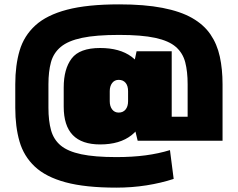

<svg xmlns="http://www.w3.org/2000/svg" viewBox="-20 -775 1090 880"><path d="M513 85Q371 85 280.5 60.5Q190 36 139.5 -11.5Q89 -59 69.5 -126.5Q50 -194 50 -281V-389Q50 -476 70 -543.5Q90 -611 142 -658.5Q194 -706 287 -730.5Q380 -755 526 -755Q642 -755 724.5 -739Q807 -723 860.5 -692.5Q914 -662 944.5 -617.5Q975 -573 987.5 -515.5Q1000 -458 1000 -389V-130H767V-240H840V-389Q840 -447 829 -489.5Q818 -532 786 -560Q754 -588 691.5 -601.5Q629 -615 526 -615Q420 -615 356 -601.5Q292 -588 258.5 -560Q225 -532 213.5 -489.5Q202 -447 202 -389V-281Q202 -221 214 -178Q226 -135 258.5 -108Q291 -81 352.5 -68Q414 -55 513 -55Q587 -55 647 -63Q707 -71 759 -87L776 45Q718 64 651.5 74.5Q585 85 513 85ZM439 -113Q355 -113 313.5 -156Q272 -199 272 -286V-374Q272 -459 308.5 -507Q345 -555 439 -555Q529 -555 583 -515Q637 -475 637 -410V-266Q637 -198 583 -155.5Q529 -113 439 -113ZM524 -259Q544 -259 555.5 -273Q567 -287 567 -311V-357Q567 -382 555.5 -395.5Q544 -409 524 -409Q505 -409 494 -394.5Q483 -380 483 -357V-311Q483 -288 494 -273.5Q505 -259 524 -259ZM567 -311V-357L606 -540H767V-130H611Z"/></svg>

Font: Pathway Extreme 28pt Black
Style: Regular
Weight: 900
Designer: Eduardo Rodriguez Tunni
Foundry: Eduardo Rodriguez Tunni
Version: Version 1.001;gftools[0.9.26]